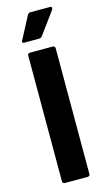

<svg xmlns="http://www.w3.org/2000/svg" viewBox="-129 -888 521 932"><g transform="rotate(-15 131.5 -422.0)"><path d="M75 0Q63 0 63 -13V-642Q63 -655 75 -655H189Q201 -655 201 -642V-13Q201 0 189 0ZM59 -709Q54 -709 52 -713Q50 -717 53 -721L113 -835Q118 -844 128 -844H227Q233 -844 234.5 -840Q236 -836 233 -829L151 -717Q145 -709 135 -709Z"/></g></svg>

Font: Sofia Sans Semi Condensed ExtraBold
Style: Regular
Weight: 800
Designer: Botio Nikoltchev, Ani Petrova
Foundry: lettersoup
Version: Version 4.100